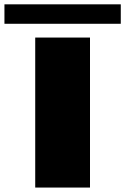

<svg xmlns="http://www.w3.org/2000/svg" viewBox="-43 -844 564 864"><path d="M115.5 0V-675H362V0ZM-23 -737V-824.5H500.5V-737Z"/></svg>

Font: Anybody UltraExpanded ExtraBold
Style: Regular
Weight: 800
Width: 9
Designer: Tyler Finck
Foundry: Etcetera Type Company
Version: Version 1.010; ttfautohint (v1.8.3) -l 8 -r 50 -G 200 -x 14 